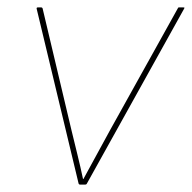

<svg xmlns="http://www.w3.org/2000/svg" viewBox="-20 -498 518 518"><path d="M196 0Q193 0 192 -3L79 -474Q78 -478 82 -478H91Q94 -478 95 -475L173 -146Q181 -113 189 -80.5Q197 -48 204 -15H205Q223 -48 241 -81Q259 -114 277 -147L460 -476Q461 -478 462 -478Q463 -478 464 -478H475Q477 -478 477.5 -477.5Q478 -477 477 -475L214 -2Q213 0 210 0Z"/></svg>

Font: Sofia Sans Hairline
Style: Italic
Weight: 1
Italic angle: -9°
Designer: Botio Nikoltchev, Ani Petrova
Foundry: lettersoup
Version: Version 4.102